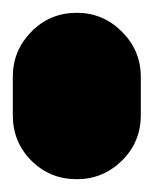

<svg xmlns="http://www.w3.org/2000/svg" viewBox="-20 -280 240 300"><path d="M0 -100H200V-160H0ZM100 -200Q58 -200 29 -170.5Q0 -141 0 -100Q0 -58 29 -29Q58 0 100 0Q141 0 170.5 -29Q200 -58 200 -100Q200 -141 170.5 -170.5Q141 -200 100 -200ZM100 -260Q58 -260 29 -230.5Q0 -201 0 -160Q0 -118 29 -89Q58 -60 100 -60Q141 -60 170.5 -89Q200 -118 200 -160Q200 -201 170.5 -230.5Q141 -260 100 -260Z"/></svg>

Font: Wavefont Black
Style: Regular
Weight: 900
Version: Version 3.004;gftools[0.9.33]